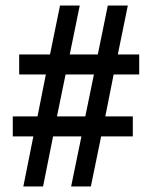

<svg xmlns="http://www.w3.org/2000/svg" viewBox="-20 -671 547 691"><path d="M64 0 100 -180H26V-252H115L145 -403H49V-475H160L196 -651H267L231 -475H332L368 -651H440L404 -475H481V-403H389L359 -252H458V-180H344L307 0H236L273 -180H171L135 0ZM185 -252H287L318 -403H216Z"/></svg>

Font: Noto Sans Telugu ExtraCondensed Medium
Style: Regular
Weight: 500
Width: 2
Designer: Jelle Bosma - Monotype Design Team
Foundry: Monotype Imaging Inc.
Version: Version 2.005; ttfautohint (v1.8.4.7-5d5b)